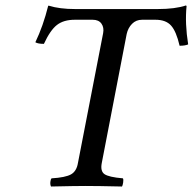

<svg xmlns="http://www.w3.org/2000/svg" viewBox="-20 -678 706 700"><path d="M166 2Q162.6 -4.9 163.6 -14.6Q164.6 -24.4 168 -27.8Q218.3 -30.8 238.8 -42.2Q259.3 -53.7 264.2 -84L356 -557.1Q359.9 -577.6 349.9 -591.8Q339.8 -606 317.9 -606H252.9Q211.9 -606 187.5 -586.9Q163.1 -567.9 140.1 -518.1Q118.2 -518.1 108.9 -523.9Q137.2 -582.5 155.8 -657.2H158.2Q197.3 -645 253.9 -645H555.2Q619.1 -645 658.2 -658.2L660.2 -655.8Q653.8 -592.8 666 -516.1Q654.8 -511.2 634.8 -511.2Q622.6 -564 603.5 -585Q584.5 -606 546.9 -606H498Q476.1 -606 461.4 -591.1Q446.8 -576.2 441.9 -554.2L351.1 -84Q345.2 -54.2 360.8 -43.2Q376.5 -32.2 428.2 -27.8Q430.7 -23.4 429 -12.5Q427.2 -1.5 424.8 2Q335 0 292 0Q255.9 0 166 2Z"/></svg>

Font: Common Serif News
Style: Italic
Weight: 450
Italic angle: -12°
Designer: Philipp H. Poll, Khaled Hosny
Foundry: Stefan Peev, Context Ltd.
Version: Version 1.026